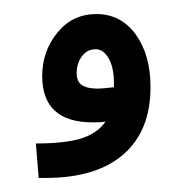

<svg xmlns="http://www.w3.org/2000/svg" viewBox="-20 -252 243 273"><path d="M194 -128Q194 -66 155.5 -32.5Q117 1 45 1H35L31 -48Q72 -48 95 -55Q118 -62 130 -79Q124 -78 112 -78Q40 -78 40 -144Q40 -179 61.5 -205.5Q83 -232 117 -232Q152 -232 173 -203Q194 -174 194 -128ZM142 -128V-134Q142 -156 134.5 -169Q127 -182 116 -182Q104 -182 96.5 -172Q89 -162 89 -148Q89 -136 96.5 -131Q104 -126 119 -126Q126 -126 142 -128Z"/></svg>

Font: Noto Sans Arabic Cond
Style: Bold
Weight: 700
Width: 3
Designer: Nadine Chahine
Foundry: Monotype Imaging Inc.
Version: Version 1.001